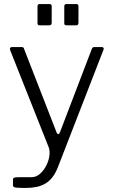

<svg xmlns="http://www.w3.org/2000/svg" viewBox="-20 -762 561 947"><path d="M107 165Q78 165 61 163.5Q44 162 44 153V124Q44 117 49.5 114.5Q55 112 73 112H135Q158 112 176.5 96Q195 80 207.5 56Q220 32 223.5 7Q227 -18 220 -36L30 -515Q28 -521 30 -525.5Q32 -530 40 -530H85Q91 -530 94.5 -528Q98 -526 99 -520L259 -109Q263 -100 268 -100.5Q273 -101 277 -113L433 -521Q435 -526 438 -528Q441 -530 446 -530H482Q488 -530 490.5 -526Q493 -522 491 -518L267 59Q255 91 239 111.5Q223 132 203.5 143.5Q184 155 160 160Q136 165 107 165ZM235 -731V-651Q235 -643 232 -640Q229 -637 220 -637H178Q170 -637 167.5 -639.5Q165 -642 165 -649V-730Q165 -742 175 -742H225Q235 -742 235 -731ZM367 -731V-651Q367 -643 364 -640Q361 -637 352 -637H310Q302 -637 299.5 -639.5Q297 -642 297 -649V-730Q297 -742 307 -742H356Q367 -742 367 -731Z"/></svg>

Font: Libre Franklin Thin Light
Style: Regular
Weight: 300
Version: Version 3.000